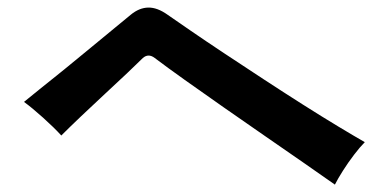

<svg xmlns="http://www.w3.org/2000/svg" viewBox="-20 -624 1040 520"><path d="M887 -124Q853 -148 804 -182Q755 -216 698.5 -255Q642 -294 585.5 -333.5Q529 -373 480.5 -407.5Q432 -442 399 -467Q382 -480 367 -467Q353 -453 325.5 -427Q298 -401 264.5 -370Q231 -339 199.5 -309Q168 -279 146 -257Q127 -278 97 -305Q67 -332 45 -348Q58 -359 87.5 -382.5Q117 -406 153.5 -435.5Q190 -465 226 -495Q262 -525 291.5 -549Q321 -573 334 -584Q357 -603 381.5 -603.5Q406 -604 434 -584Q457 -568 497 -540.5Q537 -513 587.5 -479.5Q638 -446 693 -410Q748 -374 800 -341Q852 -308 896 -281.5Q940 -255 968 -239Q955 -226 939 -205Q923 -184 909 -162Q895 -140 887 -124Z"/></svg>

Font: Zen Kaku Gothic Antique
Style: Bold
Weight: 700
Designer: Yoshimichi Ohira
Foundry: Positype
Version: Version 1.001